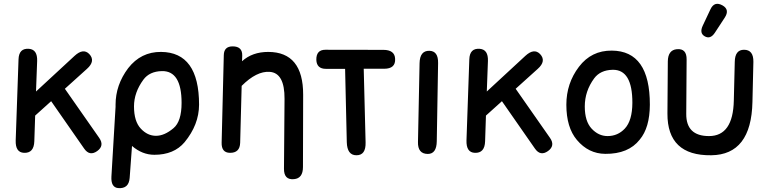

<svg xmlns="http://www.w3.org/2000/svg" viewBox="-20 -775 3967 997"><path d="M104.5 18.6Q59.6 16.6 61.5 -45.9L76.2 -466.8Q78.1 -525.9 130.9 -521.5Q174.8 -517.6 172.9 -458.5L167 -299.8L367.2 -484.9Q412.1 -526.4 443.4 -494.6Q477.5 -458.5 431.6 -417.5L316.9 -314L495.1 -59.1Q523.4 -18.6 484.9 9.3Q445.3 37.6 417 -3.4L245.6 -249.5L162.6 -174.8L158.2 -41.5Q156.2 21 104.5 18.6Z M816.4 -505.4Q1013.7 -503.9 1013.7 -231Q1013.2 -127.4 938.5 -36.6Q883.3 28.8 781.7 28.8Q718.8 28.8 665.5 -17.1L653.3 148.9Q648.9 206.1 593.8 201.7Q555.2 198.2 558.6 141.1L579.6 -212.4Q579.6 -216.3 580.1 -219.7Q580.1 -225.1 580.1 -231Q580.1 -334 645.5 -420.9Q711.9 -506.3 816.4 -505.4ZM820.3 -405.8Q756.3 -404.3 724.6 -361.3Q675.8 -294.9 675.8 -222.2Q675.8 -145 710.9 -107.4Q745.6 -69.8 790 -69.8Q834 -69.8 880.9 -109.4Q922.9 -144.5 922.9 -240.7Q922.9 -408.2 820.3 -405.8Z M1188 -534.2Q1239.3 -534.2 1237.8 -485.8Q1237.3 -471.7 1236.8 -457Q1290 -505.4 1373 -505.4Q1554.7 -504.9 1554.2 -282.7L1553.2 92.3Q1553.2 151.4 1506.3 155.3Q1454.1 160.2 1454.6 101.1L1457.5 -261.2Q1458.5 -396.5 1380.4 -401.9Q1312.5 -406.7 1234.9 -329.1L1227.1 -33.7Q1225.6 19.5 1173.3 18.6Q1129.4 17.6 1130.9 -34.7L1142.1 -488.8Q1143.1 -534.2 1188 -534.2Z M1622.6 -463.9Q1621.6 -516.6 1669.4 -516.6L1970.2 -516.1Q2029.8 -516.1 2031.7 -469.7Q2034.7 -418 1975.1 -418Q1921.9 -418 1868.7 -418L1878.4 -36.1Q1880.4 31.7 1830.6 31.2Q1782.7 31.2 1780.8 -36.6L1772 -417.5H1672.4Q1624.5 -417.5 1622.6 -463.9Z M2209.5 -511.2Q2255.9 -510.3 2254.9 -447.8L2248 -41.5Q2247.1 24.4 2201.2 24.4Q2148.9 23.9 2150.4 -37.6L2158.7 -447.3Q2160.2 -512.2 2209.5 -511.2Z M2445.3 18.6Q2400.4 16.6 2402.3 -45.9L2417 -466.8Q2418.9 -525.9 2471.7 -521.5Q2515.6 -517.6 2513.7 -458.5L2507.8 -299.8L2708 -484.9Q2752.9 -526.4 2784.2 -494.6Q2818.4 -458.5 2772.5 -417.5L2657.7 -314L2835.9 -59.1Q2864.3 -18.6 2825.7 9.3Q2786.1 37.6 2757.8 -3.4L2586.4 -249.5L2503.4 -174.8L2499 -41.5Q2497.1 21 2445.3 18.6Z M3161.1 -412.6Q3097.2 -411.1 3065.4 -368.2Q3016.6 -301.8 3016.6 -222.2Q3016.6 -145.5 3051.8 -107.4Q3087.9 -68.4 3134.8 -68.4Q3188 -68.4 3224.6 -107.4Q3263.2 -148.9 3263.7 -240.7Q3264.2 -414.6 3161.1 -412.6ZM3157.2 -512.2Q3355 -510.7 3354.5 -231Q3354 -111.8 3301.8 -49.8Q3243.2 24.9 3123 23.9Q3036.1 23.4 2975.6 -48.3Q2920.9 -113.3 2920.9 -231Q2920.9 -342.3 2986.3 -428.2Q3050.8 -513.2 3157.2 -512.2Z M3638.7 -586.9Q3611.3 -603 3628.9 -641.1L3668.9 -726.1Q3689.5 -771 3732.4 -746.6Q3770.5 -724.6 3743.2 -683.1L3691.4 -604Q3668 -569.3 3638.7 -586.9ZM3887.2 -245.6Q3881.3 28.8 3673.3 31.2Q3444.8 34.2 3445.8 -185.5L3447.8 -456.5Q3448.7 -515.1 3494.6 -519.5Q3546.4 -524.4 3545.4 -465.3L3543.5 -184.1Q3542.5 -68.4 3661.6 -68.4Q3786.6 -68.4 3790.5 -252.9L3795.4 -453.6Q3796.4 -516.6 3843.3 -516.6Q3893.1 -516.6 3892.1 -453.6Z"/></svg>

Font: Comic Relief
Style: Regular
Weight: 400
Designer: Jeff Davis
Foundry: Loudifier
Version: Version 1.0